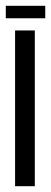

<svg xmlns="http://www.w3.org/2000/svg" viewBox="-27 -642 176 662"><path d="M-7 -579V-622H129V-579ZM25 0V-537H93V0Z"/></svg>

Font: Commune Nuit Debout
Style: Regular
Weight: 400
Designer: Sébastien Marchal
Foundry: Sébastien Marchal
Version: Version 1.003;PS 1.3;hotconv 1.0.88;makeotf.lib2.5.647800